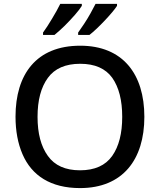

<svg xmlns="http://www.w3.org/2000/svg" viewBox="-20 -961 825 991"><path d="M584 -940.9H473.1C465.8 -926.3 457 -909.7 446.8 -891.6C426.3 -854.5 401.4 -818.4 383.3 -793V-780.8H441.9C486.3 -814.9 563.5 -897.9 584 -930.7ZM402.3 -940.9H291C279.8 -918 265.6 -892.6 248.5 -864.3C231.4 -835.9 216.3 -812 202.1 -793V-780.8H261.2C276.4 -793 293.9 -808.6 313.5 -827.6C332.5 -846.7 350.6 -865.7 367.2 -884.8C383.8 -903.8 395.5 -919.4 402.3 -930.7ZM725.1 -357.9C725.1 -579.6 613.3 -725.1 394 -725.1C167.5 -725.1 60.1 -577.6 60.1 -358.9C60.1 -285.2 72.3 -220.2 96.2 -165C144 -54.2 242.2 9.8 393.1 9.8C613.3 9.8 725.1 -137.2 725.1 -357.9ZM173.8 -357.9C173.8 -443.4 191.4 -510.3 227.1 -559.1C262.2 -607.4 317.9 -631.8 394 -631.8C469.7 -631.8 524.9 -607.4 559.6 -559.1C593.8 -510.3 610.8 -443.4 610.8 -357.9C610.8 -272.5 593.8 -205.6 559.1 -156.2C524.4 -106.9 468.8 -82 393.1 -82C317.4 -82 262.2 -106.9 227.1 -156.2C191.4 -205.6 173.8 -272.5 173.8 -357.9Z"/></svg>

Font: Noto Reveo Sans
Style: Regular
Weight: 500
Designer: Monotype Design Team
Foundry: Monotype Imaging Inc.
Version: Version 2.007